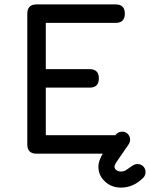

<svg xmlns="http://www.w3.org/2000/svg" viewBox="-20 -698 681 872"><path d="M505 0C505 0 505 0 505 0C533 0 547 -14 547 -42C547 -42 547 -42 547 -42C547 -70 533 -84 505 -84C505 -84 188 -84 188 -84C188 -84 188 -300 188 -300C188 -300 387 -300 387 -300C387 -300 387 -300 387 -300C415 -300 429 -314 429 -342C429 -342 429 -342 429 -342C429 -370 415 -384 387 -384C387 -384 188 -384 188 -384C188 -384 188 -594 188 -594C188 -594 505 -594 505 -594C505 -594 505 -594 505 -594C533 -594 547 -608 547 -636C547 -636 547 -636 547 -636C547 -664 533 -678 505 -678C505 -678 146 -678 146 -678C146 -678 146 -678 146 -678C118 -678 104 -664 104 -636C104 -636 104 -42 104 -42C104 -42 104 -42 104 -42C104 -14 118 0 146 0C146 0 505 0 505 0ZM530 154C567.5 154 601 139 631 109C631 109 631 109 631 109C637.5 102.5 641 93.5 641 83C641 83 641 83 641 83C641 73 637.5 64.5 630.5 57.5C623.5 50.5 614.5 47 604 47C604 47 604 47 604 47C599 47 594.5 48 590 50C585.5 52 581.5 54.5 578 57C578 57 578 57 578 57C569 63.5 561 69 554 73.5C546.5 78.5 538.5 81 530 81C530 81 530 81 530 81C521 81 514 79 508.5 74.5C503 70.5 500 65.5 500 59C500 59 500 59 500 59C500 53.5 503.5 45.5 511 35C511 35 564 -42 564 -42C564 -42 564 -42 564 -42C568.5 -49 571 -56 571 -63C571 -63 571 -63 571 -63C571 -73.5 567.5 -82.5 560.5 -89.5C553.5 -96.5 545 -100 535 -100C535 -100 535 -100 535 -100C522 -100 512 -95 505 -85C505 -85 452 -8 452 -8C452 -8 452 -8 452 -8C444.5 2.5 438.5 14 434 25.5C429.5 37 427 48.5 427 59C427 59 427 59 427 59C427 86 437 108.5 457 126.5C476.5 145 501 154 530 154C530 154 530 154 530 154Z"/></svg>

Font: Jura-Fortis-Bold
Style: Bold
Weight: 500
Designer: Daniel Johnson, Alexei Vanyashin, Mirko Velimirovic
Foundry: Daniel Johnson
Version: ""